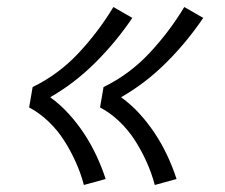

<svg xmlns="http://www.w3.org/2000/svg" viewBox="-20 -617 640 547"><path d="M421 -90Q412 -124 397.5 -156Q383 -188 364.5 -217Q346 -246 320.5 -270.5Q295 -295 265 -311L275 -369Q312 -387 345 -411.5Q378 -436 406 -466Q434 -496 459 -529Q484 -562 505 -597L559 -566Q536 -532 510 -500.5Q484 -469 454.5 -439.5Q425 -410 392.5 -385Q360 -360 325 -340Q354 -319 378 -292.5Q402 -266 421.5 -236.5Q441 -207 456.5 -174Q472 -141 483 -107ZM219 -90Q210 -124 195.5 -156Q181 -188 162.5 -217Q144 -246 118.5 -270.5Q93 -295 63 -311L73 -369Q110 -387 143 -411.5Q176 -436 204 -466Q232 -496 257 -529Q282 -562 303 -597L357 -566Q334 -532 308 -500.5Q282 -469 252.5 -439.5Q223 -410 190.5 -385Q158 -360 123 -340Q152 -319 176 -292.5Q200 -266 219.5 -236.5Q239 -207 254.5 -174Q270 -141 281 -107Z"/></svg>

Font: Iosevka Curly Slab LtEx
Style: Italic
Weight: 300
Width: 7
Italic angle: -9°
Monospace: yes
Designer: Belleve Invis
Foundry: Belleve Invis
Version: Version 11.1.0; ttfautohint (v1.8.3)